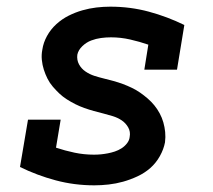

<svg xmlns="http://www.w3.org/2000/svg" viewBox="-20 -548 640 576"><path d="M263 8Q203 8 147 -7Q91 -22 40 -47L64 -189H162L148 -105Q175 -96 203.5 -90Q232 -84 262 -84Q273 -84 283 -85Q293 -86 303.5 -88Q314 -90 324.5 -93.5Q335 -97 344.5 -103Q354 -109 361 -118Q368 -127 369 -137Q372 -153 364.5 -166Q357 -179 345 -187Q333 -195 318.5 -199.5Q304 -204 290 -207.5Q276 -211 261.5 -215Q247 -219 233 -224Q219 -229 206 -235.5Q193 -242 180.5 -250Q168 -258 158 -267.5Q148 -277 138.5 -288Q129 -299 122.5 -312Q116 -325 111.5 -339Q107 -353 105.5 -368.5Q104 -384 107 -399Q110 -420 121 -440Q132 -460 149 -475.5Q166 -491 186 -501Q206 -511 227 -517Q248 -523 269 -525.5Q290 -528 311 -528Q371 -528 426.5 -513Q482 -498 533 -473L511 -339H413L425 -414Q399 -423 370.5 -429.5Q342 -436 313 -436Q298 -436 283 -434Q268 -432 253.5 -426.5Q239 -421 227 -409.5Q215 -398 212 -384Q210 -368 217 -355Q224 -342 236.5 -333.5Q249 -325 263 -320.5Q277 -316 291.5 -312.5Q306 -309 320.5 -305Q335 -301 348.5 -296Q362 -291 375.5 -284.5Q389 -278 400.5 -270Q412 -262 423 -252.5Q434 -243 443 -232Q452 -221 459 -208Q466 -195 470 -181Q474 -167 475.5 -152Q477 -137 475 -121Q471 -100 459.5 -79.5Q448 -59 431 -44Q414 -29 392.5 -19Q371 -9 349.5 -3Q328 3 306 5.5Q284 8 263 8Z"/></svg>

Font: Iosevka Etoile Semibold
Style: Italic
Weight: 600
Italic angle: -9°
Designer: Belleve Invis
Foundry: Belleve Invis
Version: Version 22.1.2; ttfautohint (v1.8.4)